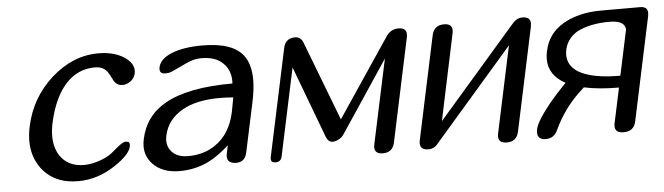

<svg xmlns="http://www.w3.org/2000/svg" viewBox="-39 -640 2697 780"><g transform="rotate(-5 1309.5 -250.0)"><path d="M405.3 -43.5Q333 4.9 252.9 4.9Q154.8 4.9 104 -63Q68.8 -110.4 68.8 -174.8Q68.8 -203.1 75.7 -234.4Q100.1 -349.1 187 -427.2Q274.4 -505.4 378.9 -505.4Q443.8 -505.4 485.8 -477.1Q520.5 -453.1 520.5 -422.4Q520.5 -416.5 519 -410.2Q515.1 -393.1 500 -380.9Q484.4 -368.7 466.8 -368.7Q443.4 -368.7 431.2 -389.2Q416.5 -418.9 411.1 -425.8Q394.5 -449.7 360.4 -449.7Q303.2 -449.7 260.7 -415Q224.6 -385.3 199.7 -333Q179.7 -290.5 168.9 -238.3Q163.1 -210.9 163.1 -186.5Q163.1 -142.1 183.1 -108.9Q215.3 -58.6 282.2 -58.6Q311 -58.6 345.7 -70.3Q379.9 -82 398.9 -98.1Q410.6 -108.4 425.8 -120.6Q448.2 -138.2 457 -138.2L468.8 -136.7Q474.6 -133.3 474.6 -124.5Q474.6 -121.1 473.6 -117.2Q466.8 -84.5 405.3 -43.5Z M814 -87.4Q879.4 -129.4 898.9 -221.2L909.7 -279.3Q880.4 -281.7 854 -281.7Q760.3 -281.7 702.6 -249.5Q639.2 -213.4 625.5 -148.9Q623 -137.7 623 -127.9Q623 -101.6 639.6 -83Q662.1 -57.6 707 -57.6Q767.6 -57.6 814 -87.4ZM970.2 -441.9Q996.6 -406.2 996.6 -343.8Q996.6 -304.2 985.8 -253.9L942.4 -50.8Q934.6 -13.2 897 -13.2L888.7 -14.2Q862.3 -18.1 862.3 -42Q862.3 -46.9 863.3 -52.7L870.6 -87.4Q824.2 -45.4 782.7 -25.4Q729 0 667 0Q596.7 0 558.1 -40.5Q529.3 -71.3 529.3 -112.3Q529.3 -126.5 532.7 -142.1Q552.7 -236.3 636.7 -283.2Q730.5 -335.9 911.1 -335.9Q911.6 -340.3 911.6 -344.7Q911.6 -390.6 882.8 -418.5Q852.5 -449.2 795.4 -449.2Q773.4 -449.2 756.8 -443.8Q740.2 -439 704.6 -421.4Q675.3 -407.2 666 -403.8Q656.2 -400.4 645.5 -400.4Q633.3 -400.4 628.4 -403.8Q621.1 -408.7 621.1 -419.4Q621.1 -423.3 622.1 -427.7Q629.4 -461.4 677.7 -481Q726.6 -500.5 802.2 -500.5Q927.7 -500.5 970.2 -441.9Z M1543.9 -39.6Q1535.6 0 1495.6 0Q1462.4 0 1462.4 -27.3Q1462.4 -32.7 1463.9 -39.6L1537.1 -382.8L1343.3 -91.8Q1335.4 -79.1 1322.3 -72.3Q1308.1 -64.5 1296.9 -64.5Q1279.3 -64.5 1270.5 -85.4L1160.2 -379.4L1084.5 -23.4Q1080.1 -1.5 1058.1 -1.5Q1039.6 -1.5 1039.6 -16.6Q1039.6 -20 1040 -23.4L1133.3 -461.4Q1141.6 -500.5 1181.2 -500.5Q1198.7 -500.5 1208 -486.3Q1209 -486.3 1212.9 -477.5L1337.4 -152.3L1554.2 -475.1Q1572.8 -500 1602.1 -500Q1634.8 -500 1634.8 -473.1Q1634.8 -467.8 1633.3 -460.4Z M2049.8 -40Q2041.5 0 2001 0Q1967.3 0 1967.3 -27.8Q1967.3 -33.2 1968.8 -40L2043.9 -392.6L1722.2 -22Q1706.1 0 1681.6 0Q1647.9 0 1647.9 -27.8Q1647.9 -33.2 1649.4 -40L1738.8 -460.4Q1747.6 -500.5 1788.1 -500.5Q1821.3 -500.5 1821.3 -473.1Q1821.3 -467.3 1819.8 -460.4L1745.6 -109.4L2068.4 -481L2071.8 -484.4Q2087.4 -500.5 2107.4 -500.5Q2140.6 -500.5 2140.6 -473.6Q2140.6 -467.8 2139.2 -460.4Z M2523.4 -415.5Q2521 -452.1 2459 -452.1Q2378.9 -452.1 2326.2 -424.8Q2285.6 -400.4 2274.9 -357.4Q2272 -344.7 2272 -333.5Q2272 -290.5 2311.5 -264.2Q2366.2 -230 2483.9 -230ZM2588.4 -500.5Q2618.7 -500.5 2618.7 -474.1Q2618.7 -468.3 2617.2 -460.4L2527.8 -40Q2519.5 0 2477.5 0Q2442.4 0 2442.4 -27.8Q2442.4 -33.2 2443.8 -40L2474.1 -182.1L2473.6 -182.6Q2392.1 -182.6 2332 -195.8Q2317.4 -182.1 2306.6 -171.9Q2246.6 -113.8 2209 -33.7Q2194.8 0 2160.2 0Q2126.5 0 2126.5 -29.8Q2126.5 -36.1 2128.4 -44.4Q2135.7 -77.1 2193.8 -148.4Q2222.7 -183.1 2259.8 -220.7Q2191.9 -256.8 2191.9 -323.2Q2191.9 -338.9 2195.8 -356Q2213.4 -439 2297.4 -475.6Q2354.5 -500.5 2428.7 -500.5Z"/></g></svg>

Font: inglobal
Style: Italic
Weight: 400
Italic angle: -12°
Designer: Andrey Kochetov, Denis Davydov, Evgeny Yurtaev
Foundry: inglobal
Version: Version 1.00 September 25, 2014, initial release